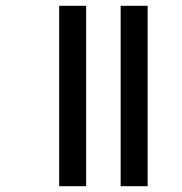

<svg xmlns="http://www.w3.org/2000/svg" viewBox="-20 -642 628 662"><path d="M396 -622V0H489V-622ZM184 -622V0H277V-622Z"/></svg>

Font: Noto Sans Devanagari UI SemiCondensed Medium
Style: Regular
Weight: 500
Width: 4
Designer: Jelle Bosma - Monotype Design Team
Foundry: Monotype Imaging Inc.
Version: Version 2.004